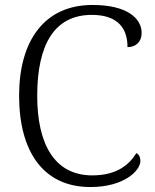

<svg xmlns="http://www.w3.org/2000/svg" viewBox="-20 -744 625 774"><path d="M344 10C483 10 546 -58 546 -95C546 -110 540 -121 530 -127C500 -79 450 -37 352 -37C199 -37 130 -164 130 -358C130 -562 198 -684 350 -684C460 -684 494 -625 494 -554C527 -554 551 -575 551 -611C551 -671 491 -724 353 -724C159 -724 57 -580 57 -358C57 -134 154 10 344 10Z"/></svg>

Font: Noto Serif Telugu Light
Style: Regular
Weight: 300
Designer: Jelle Bosma - Monotype Design Team
Foundry: Monotype Imaging Inc.
Version: Version 2.005